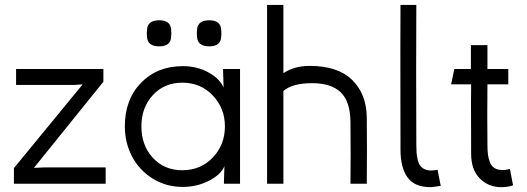

<svg xmlns="http://www.w3.org/2000/svg" viewBox="-20 -753 2162 787"><path d="M37.1 0V-64L318.8 -407.2L284.2 -404.8H45.9V-470.2H403.8V-418L119.1 -64.9L163.1 -66.9H413.1V0Z M727.5 -55.2Q802.7 -55.2 852.3 -107.4Q901.9 -159.7 901.9 -234.9Q901.9 -309.6 852.1 -361.8Q802.2 -414.1 727.5 -414.1Q653.3 -414.1 606.4 -363Q559.6 -312 559.6 -234.9Q559.6 -157.2 606.4 -106.2Q653.3 -55.2 727.5 -55.2ZM491.7 -234.9Q491.7 -345.2 558.1 -413.6Q624.5 -481.9 729.5 -481.9Q787.6 -481.9 834.2 -456.3Q880.9 -430.7 896.5 -394L894.5 -458V-470.2H963.9V0H897.9V-7.8L899.9 -71.8Q884.8 -36.1 835.4 -11.5Q786.1 13.2 729.5 13.2Q660.6 13.2 605.5 -21.2Q550.3 -55.7 521 -112.1Q491.7 -168.5 491.7 -234.9ZM582.5 -603Q581.1 -616.2 582.5 -629.9Q584 -669.9 632.8 -669.9Q680.2 -669.9 681.6 -629.9Q683.1 -616.2 681.6 -603Q680.2 -563 632.8 -563Q584 -563 582.5 -603ZM787.6 -603Q786.1 -616.2 787.6 -629.9Q789.1 -669.9 837.9 -669.9Q885.3 -669.9 886.7 -629.9Q888.2 -616.2 886.7 -603Q885.3 -563 837.9 -563Q789.1 -563 787.6 -603Z M1141.6 0H1074.7V-732.9H1141.6V-453.1Q1186.5 -482.9 1249.5 -482.9Q1364.7 -482.9 1423.6 -425.3Q1482.4 -367.7 1483.4 -271Q1484.9 -135.7 1483.4 0H1416.5Q1418 -126 1416.5 -252Q1416 -336.4 1377 -374.3Q1337.9 -412.1 1259.8 -412.1Q1178.2 -412.1 1141.6 -379.9Z M1744.6 14.2Q1679.2 14.2 1650.4 -25.9Q1621.6 -65.9 1621.6 -140.1Q1621.6 -218.8 1621.3 -341.8Q1621.1 -464.8 1621.1 -557.4Q1621.1 -649.9 1621.6 -732.9H1686.5Q1685.1 -473.1 1686.5 -159.2Q1686.5 -140.1 1687.5 -127Q1688.5 -113.8 1691.9 -99.1Q1695.3 -84.5 1701.4 -75.4Q1707.5 -66.4 1718.8 -60.3Q1730 -54.2 1745.6 -54.2Q1760.3 -54.2 1773.4 -57.1L1786.6 8.8Q1752 14.2 1744.6 14.2Z M2035.2 14.2Q1981.9 14.2 1946.5 -21.7Q1911.1 -57.6 1911.1 -123Q1911.1 -171.4 1910.9 -229.7Q1910.6 -288.1 1910.6 -327.1Q1910.6 -366.2 1911.1 -407.2H1829.1L1842.3 -470.2H1910.2V-567.9H1978V-470.2H2063.5V-407.2H1978Q1976.6 -282.2 1978 -157.2Q1978 -134.8 1980.2 -118.7Q1982.4 -102.5 1988.3 -87.4Q1994.1 -72.3 2006.6 -64.5Q2019 -56.6 2037.1 -56.2Q2047.4 -54.7 2070.3 -60.1L2083 6.8Q2060.5 14.2 2035.2 14.2Z"/></svg>

Font: Kreadon
Style: Regular
Weight: 400
Designer: kohakuno
Foundry: StudioGnu
Version: Version 1.000;Glyphs 3.1.2 (3151)